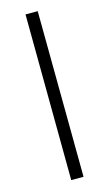

<svg xmlns="http://www.w3.org/2000/svg" viewBox="-108 -713 420 753"><g transform="rotate(-15 102.0 -337.0)"><path d="M83.5 0 78.5 -674H128L133.5 0Z"/></g></svg>

Font: Anybody Condensed Light
Style: Italic
Weight: 300
Width: 3
Italic angle: -10°
Designer: Tyler Finck
Foundry: Etcetera Type Company
Version: Version 1.010; ttfautohint (v1.8.3) -l 8 -r 50 -G 200 -x 14 